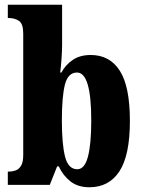

<svg xmlns="http://www.w3.org/2000/svg" viewBox="-20 -780 603 810"><path d="M357 10Q309 10 277.5 -14.5Q246 -39 228 -78H221L190 0H13V-56H18Q32 -56 46 -61Q60 -66 69 -81Q78 -96 78 -126V-638Q78 -680 60 -692Q42 -704 16 -704H13V-760H242V-593Q242 -565 239.5 -531Q237 -497 234 -474H239Q256 -506 286.5 -527Q317 -548 363 -548Q443 -548 485.5 -481.5Q528 -415 528 -270Q528 -125 484 -57.5Q440 10 357 10ZM306 -66Q337 -66 351 -119Q365 -172 365 -272Q365 -474 305 -474Q267 -474 254 -423.5Q241 -373 241 -271Q241 -172 254.5 -119Q268 -66 306 -66Z"/></svg>

Font: Noto Serif Tamil ExtraCondensed Black
Style: Regular
Weight: 900
Width: 2
Designer: Indian Type Foundry, Tom Grace, and the Monotype Design Team
Foundry: Monotype Imaging Inc.
Version: Version 2.004; ttfautohint (v1.8.4.7-5d5b)